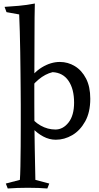

<svg xmlns="http://www.w3.org/2000/svg" viewBox="-20 -788 563 1091"><path d="M178 -768Q177 -742 176.5 -688.5Q176 -635 176 -568Q176 -501 175.5 -431Q175 -361 175 -300Q175 -239 175 -200Q175 -139 175.5 -78.5Q176 -18 177.5 56.5Q179 131 181 234L260 255L249 283Q223 281 198 280Q173 279 138 279Q104 279 79 280Q54 281 24 283L13 255L93 234Q95 208 96 157Q97 106 97.5 44Q98 -18 98 -80.5Q98 -143 98 -192Q98 -219 97.5 -266.5Q97 -314 96.5 -372Q96 -430 95 -491Q94 -552 92.5 -608Q91 -664 89 -706L17 -719L6 -749Q41 -751 86.5 -755Q132 -759 178 -768ZM320 -436Q366 -436 405.5 -412Q445 -388 469 -341.5Q493 -295 493 -227Q493 -150 464 -98Q435 -46 390.5 -20Q346 6 297 6Q260 6 225.5 -12.5Q191 -31 165 -59.5Q139 -88 125 -119L137 -144Q171 -97 211 -74.5Q251 -52 295 -52Q338 -52 369.5 -92Q401 -132 401 -205Q401 -282 369.5 -328.5Q338 -375 279 -378Q237 -368 199 -336Q161 -304 143 -269L127 -310Q168 -375 218.5 -405.5Q269 -436 320 -436Z"/></svg>

Font: Ruwudu
Style: Regular
Weight: 400
Designer: Becca Hirsbrunner Spalinger
Foundry: SIL International
Version: Version 3.000